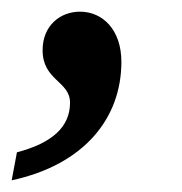

<svg xmlns="http://www.w3.org/2000/svg" viewBox="-40 -160 312 329"><path d="M-11 101 -20 149C105 122 168 42 168 -54C168 -109 136 -140 97 -140C63 -140 33 -116 33 -74C33 -22 80 -21 80 16C80 57 50 85 -11 101Z"/></svg>

Font: Noto Serif Condensed SemiBold
Style: Italic
Weight: 600
Width: 3
Italic angle: -12°
Designer: Monotype Design Team
Foundry: Monotype Imaging Inc.
Version: Version 2.014